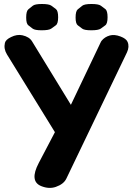

<svg xmlns="http://www.w3.org/2000/svg" viewBox="-20 -912 675 956"><path d="M579.6 -730.5Q549.8 -741.7 526.9 -735.4Q501.5 -728.5 485.4 -708.5Q482.9 -704.6 482.4 -703.6L333 -390.1L139.6 -706.1Q126 -728.5 91.8 -736.3Q64.5 -742.2 35.2 -727.5Q8.3 -714.8 4.4 -698.2Q-2.4 -668.9 14.6 -641.1L253.4 -253.9L173.3 -101.1Q125 -9.8 185.1 14.6Q224.1 30.3 257.8 18.6Q297.4 4.9 310.5 -22.9L612.3 -651.4Q625.5 -679.7 615.2 -703.6Q608.4 -719.7 579.6 -730.5ZM435.1 -892.1Q400.4 -892.1 389.4 -883.3Q378.4 -874.5 367.4 -865.7Q356.4 -856.9 356.4 -824.7Q356.4 -793.9 367.4 -785.9Q378.4 -777.8 389.2 -769.5Q399.9 -761.2 434.1 -761.2Q470.2 -761.2 481.7 -769.5Q493.2 -777.8 504.4 -786.1Q515.6 -794.4 515.6 -826.2Q515.6 -858.4 504.4 -866.9Q493.2 -875.5 481.9 -883.8Q470.7 -892.1 435.1 -892.1ZM188.5 -892.1Q153.8 -892.1 143.1 -883.3Q132.3 -874.5 121.3 -865.7Q110.4 -856.9 110.4 -824.7Q110.4 -793.9 121.1 -785.9Q131.8 -777.8 142.6 -769.5Q153.3 -761.2 187.5 -761.2Q223.6 -761.2 235.1 -769.5Q246.6 -777.8 258.1 -786.1Q269.5 -794.4 269.5 -826.2Q269.5 -858.4 258.3 -866.9Q247.1 -875.5 235.6 -883.8Q224.1 -892.1 188.5 -892.1Z"/></svg>

Font: Comic Relief
Style: Bold
Weight: 700
Designer: Jeff Davis
Foundry: Loudifier
Version: Version 1.200; ttfautohint (v1.8.4.7-5d5b)